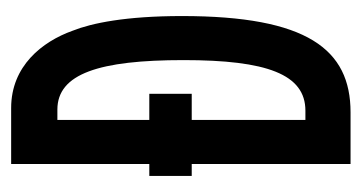

<svg xmlns="http://www.w3.org/2000/svg" viewBox="-176 -488 664 353"><g transform="rotate(-90 156.5 -311.0)"><path d="M32 1H127C243 1 304 -79 304 -309C304 -412 291 -475 277 -510C257 -566 212 -623 135 -623H32V-369H10V-291H32ZM113 -82V-291H161V-369H113V-538H132C198 -538 223 -461 223 -306C223 -153 197 -82 130 -82Z"/></g></svg>

Font: Inconsolata ExtraCondensed
Style: Bold
Weight: 700
Width: 2
Monospace: yes
Designer: Raph Levien, Cyreal, Brenton Simpson
Foundry: Raph Levien, Cyreal, Google
Version: Version 3.100